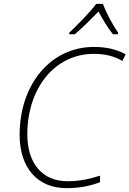

<svg xmlns="http://www.w3.org/2000/svg" viewBox="-20 -968 673 998"><path d="M340 -798 339 -790H369C410 -825 456 -871 492 -908C512 -871 539 -824 567 -790H592L594 -798C566 -838 530 -905 515 -948H480C449 -905 381 -837 340 -798ZM326 10C397 10 454 -3 500 -21V-55C451 -39 395 -26 330 -26C200 -26 122 -119 122 -269C122 -510 265 -688 468 -688C522 -688 571 -678 616 -651L633 -686C585 -712 532 -724 468 -724C242 -724 82 -528 82 -267C82 -99 172 10 326 10Z"/></svg>

Font: Noto Sans ExtraLight
Style: Italic
Weight: 200
Italic angle: -12°
Designer: Monotype Design Team
Foundry: Monotype Imaging Inc.
Version: Version 2.013